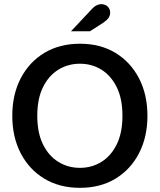

<svg xmlns="http://www.w3.org/2000/svg" viewBox="-20 -890 767 922"><path d="M364 12Q266 12 193 -32Q120 -76 79.5 -154Q39 -232 39 -334Q39 -436 79.5 -514Q120 -592 193 -636Q266 -680 364 -680Q462 -680 534.5 -636Q607 -592 647.5 -514Q688 -436 688 -334Q688 -232 647.5 -154Q607 -76 534.5 -32Q462 12 364 12ZM364 -84Q421 -84 467 -112.5Q513 -141 540.5 -196.5Q568 -252 568 -334Q568 -416 540.5 -471.5Q513 -527 467 -555.5Q421 -584 364 -584Q307 -584 260.5 -555.5Q214 -527 186.5 -471.5Q159 -416 159 -334Q159 -252 186.5 -196.5Q214 -141 260.5 -112.5Q307 -84 364 -84ZM321 -740 417 -842Q431 -858 443 -864Q455 -870 466 -870Q485 -870 497 -858.5Q509 -847 509 -829Q509 -816 501.5 -804.5Q494 -793 470 -777L412 -740Z"/></svg>

Font: Atkinson Hyperlegible Next Medium
Style: Regular
Weight: 500
Designer: Elliott Scott, Megan Eiswerth, Linus Boman, Theodore Petrosky, Letters from Sweden
Foundry: Applied Design Works, Letters from Sweden
Version: Version 2.001